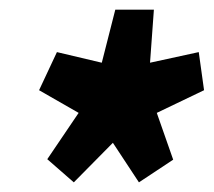

<svg xmlns="http://www.w3.org/2000/svg" viewBox="-20 -747 443 398"><path d="M133 -369 78 -417 143 -513 61 -560 98 -639 191 -617 219 -727H299L291 -617L392 -639L403 -560L305 -513L339 -416L268 -369L214 -451Z"/></svg>

Font: Georama ExtraCondensed Thin ExtraBold
Style: Italic
Weight: 800
Italic angle: -9°
Version: Version 1.001